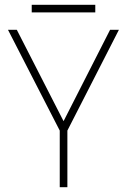

<svg xmlns="http://www.w3.org/2000/svg" viewBox="-20 -785 553 805"><path d="M230.5 -237.5 13.5 -660H50.5L246.5 -277L441.5 -660H478.5L262.5 -237.5V0H230.5ZM113 -733V-765H379.5V-733Z"/></svg>

Font: League Spartan Thin
Style: Regular
Weight: 100
Foundry: The League of Moveable Type
Version: Version 2.002